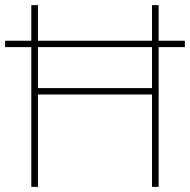

<svg xmlns="http://www.w3.org/2000/svg" viewBox="-20 -734 746 754"><path d="M103 0V-549H0V-574H103V-714H129V-574H577V-714H603V-574H706V-549H603V0H577V-363H129V0ZM129 -388H577V-549H129Z"/></svg>

Font: Noto Sans Thaana Thin
Style: Regular
Weight: 100
Designer: David Williams
Foundry: Google Inc.
Version: Version 3.001; ttfautohint (v1.8.4.7-5d5b)